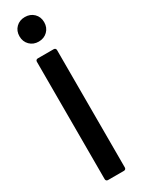

<svg xmlns="http://www.w3.org/2000/svg" viewBox="-240 -934 706 957"><g transform="rotate(-30 113.0 -455.5)"><path d="M161.9 -790Q141.6 -770 110.8 -770Q80.1 -770 60.1 -790Q40 -810.1 40 -840.8Q40 -871.6 60.1 -891.4Q80.1 -911.1 110.8 -911.1Q141.6 -911.1 161.9 -891.4Q182.1 -871.6 182.1 -840.8Q182.1 -810.1 161.9 -790ZM64 0Q58.6 0 55.2 -3.4Q51.8 -6.8 51.8 -12.2V-688Q51.8 -693.4 55.2 -696.8Q58.6 -700.2 64 -700.2H155.8Q161.1 -700.2 164.6 -696.8Q168 -693.4 168 -688V-12.2Q168 -6.8 164.6 -3.4Q161.1 0 155.8 0Z"/></g></svg>

Font: Barlow Condensed SemiBold
Style: Regular
Weight: 600
Width: 3
Designer: Jeremy Tribby
Foundry: Tribby Type
Version: Version 1.422;hotconv 1.0.109;makeotfexe 2.5.65596